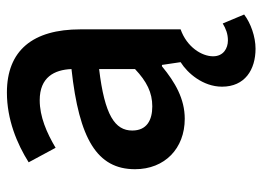

<svg xmlns="http://www.w3.org/2000/svg" viewBox="-122 -421 760 556"><g transform="rotate(-90 258.0 -143.0)"><path d="M192 12C250 12 298 -16 344 -54H348L356 0C324 20 285 65 285 120C285 186 334 217 395 217C430 217 469 203 494 184L468 122C453 131 438 137 419 137C396 137 373 124 373 94C373 61 400 18 451 0V-290C451 -428 390 -503 268 -503C190 -503 120 -474 66 -440L108 -362C152 -388 198 -408 246 -408C312 -408 334 -366 336 -316C134 -294 46 -242 46 -132C46 -46 106 12 192 12ZM336 -236V-132C300 -98 268 -82 228 -82C188 -82 158 -98 158 -140C158 -190 202 -220 336 -236Z"/></g></svg>

Font: DAIFUKU Sans Semibold
Style: Regular
Weight: 600
Designer: Original font ‘Source Sans 3’ : Paul D. Hunt
Foundry: Daifuku
Version: Version 1.000